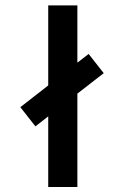

<svg xmlns="http://www.w3.org/2000/svg" viewBox="-20 -708 454 733"><path d="M164.1 5.9H275.4V-350.6L376 -428.7L318.4 -502L275.4 -468.8V-687.5H164.1V-381.8L57.6 -298.8L115.2 -225.6L164.1 -263.7Z"/></svg>

Font: Post No Bills Colombo
Style: Bold
Weight: 700
Designer: Kosala Senevirathne, Siva Puranthara, Lasantha Premarathna, Tharique Azeez
Foundry: Mooniak
Version: Version 1.220 ; ttfautohint (v1.6)